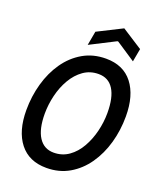

<svg xmlns="http://www.w3.org/2000/svg" viewBox="-166 -1016 932 1129"><g transform="rotate(20 300.0 -452.0)"><path d="M262 12Q153 12 94.5 -62.5Q36 -137 36 -268Q36 -354 58.5 -434Q81 -514 124.5 -576.5Q168 -639 231 -675.5Q294 -712 374 -712Q483 -712 541 -637.5Q599 -563 599 -432Q599 -345 576.5 -265.5Q554 -186 510.5 -123.5Q467 -61 404.5 -24.5Q342 12 262 12ZM272 -87Q325 -87 366 -116Q407 -145 434.5 -193.5Q462 -242 476 -299.5Q490 -357 490 -414Q490 -511 458 -561.5Q426 -612 364 -612Q311 -612 270 -583Q229 -554 201 -506Q173 -458 159 -400Q145 -342 145 -285Q145 -189 178 -138Q211 -87 272 -87ZM244 -751 260 -839 413 -916 542 -833 527 -751 406 -831H401Z"/></g></svg>

Font: DM Mono Medium
Style: Italic
Weight: 500
Italic angle: -10°
Designer: Colophon Foundry
Foundry: Colophon Foundry
Version: Version 1.000; ttfautohint (v1.8.2.53-6de2)